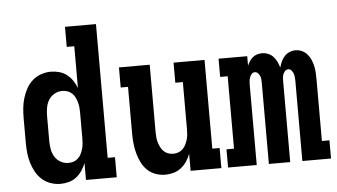

<svg xmlns="http://www.w3.org/2000/svg" viewBox="-51 -821 1602 914"><g transform="rotate(-5 750.0 -363.5)"><path d="M203 8Q179 8 156 0Q133 -8 115 -24Q97 -40 85.5 -61Q74 -82 67 -105Q60 -128 57.5 -152Q55 -176 55 -200V-320Q55 -344 57.5 -368Q60 -392 67 -415Q74 -438 85.5 -459Q97 -480 115 -496Q133 -512 156 -520Q179 -528 203 -528Q223 -528 243 -522.5Q263 -517 279 -504.5Q295 -492 306.5 -475Q318 -458 325 -439V-639H289V-735H437V-96H472V0H325V-81Q318 -62 306.5 -45Q295 -28 279 -15.5Q263 -3 243 2.5Q223 8 203 8ZM249 -88Q262 -88 274 -92Q286 -96 295.5 -105Q305 -114 310.5 -125.5Q316 -137 319.5 -149.5Q323 -162 324 -174.5Q325 -187 325 -200V-320Q325 -333 324 -345.5Q323 -358 319.5 -370.5Q316 -383 310.5 -394.5Q305 -406 295.5 -415Q286 -424 274 -428Q262 -432 249 -432Q229 -432 211.5 -422Q194 -412 184 -395.5Q174 -379 170.5 -359.5Q167 -340 167 -320V-200Q167 -180 170.5 -160.5Q174 -141 184 -124.5Q194 -108 211.5 -98Q229 -88 249 -88Z M704 8Q680 8 657.5 0Q635 -8 618 -24.5Q601 -41 590.5 -62.5Q580 -84 574 -106.5Q568 -129 565.5 -152.5Q563 -176 563 -200V-424H528V-520H675V-200Q675 -187 676 -174.5Q677 -162 680.5 -150Q684 -138 689.5 -126.5Q695 -115 704 -106Q713 -97 725 -92.5Q737 -88 750 -88Q763 -88 775 -92.5Q787 -97 796 -106Q805 -115 810.5 -126.5Q816 -138 819.5 -150Q823 -162 824 -174.5Q825 -187 825 -200V-424H789V-520H937V-96H972V0H825V-81Q818 -62 806.5 -45Q795 -28 779 -15.5Q763 -3 743.5 2.5Q724 8 704 8Z M1004 0V-87H1040V-433H1004V-520H1141V-475Q1146 -486 1152.5 -496Q1159 -506 1168 -513.5Q1177 -521 1189 -524.5Q1201 -528 1212 -528Q1227 -528 1241.5 -522Q1256 -516 1266 -505Q1276 -494 1282.5 -480.5Q1289 -467 1293 -452Q1297 -467 1303 -480.5Q1309 -494 1319 -505Q1329 -516 1343 -522Q1357 -528 1372 -528Q1388 -528 1402.5 -521.5Q1417 -515 1427.5 -503Q1438 -491 1444.5 -476.5Q1451 -462 1454.5 -446.5Q1458 -431 1459 -415.5Q1460 -400 1460 -384V-87H1496V0H1359V-384Q1359 -393 1358 -402Q1357 -411 1354 -419Q1351 -427 1345 -434Q1339 -441 1330 -441Q1321 -441 1314.5 -434Q1308 -427 1305 -419Q1302 -411 1301.5 -402Q1301 -393 1301 -384V0H1199V-384Q1199 -393 1198.5 -402Q1198 -411 1195 -419Q1192 -427 1185.5 -434Q1179 -441 1170 -441Q1161 -441 1155 -434Q1149 -427 1146 -419Q1143 -411 1142 -402Q1141 -393 1141 -384V0Z"/></g></svg>

Font: Iosevka Gothic
Style: Bold
Weight: 700
Monospace: yes
Designer: Belleve Invis
Foundry: Belleve Invis
Version: Version 15.5.1; ttfautohint (v1.8.4)